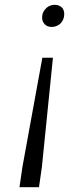

<svg xmlns="http://www.w3.org/2000/svg" viewBox="-20 -528 316 798"><path d="M174 -496Q189 -508 207 -508Q226 -508 238 -496Q247 -486 247 -469Q247 -445 229 -428Q213 -416 195 -416Q176 -416 165 -428Q155 -440 155 -455Q155 -479 174 -496ZM73 167 156 -288H200L154 167L142 250H61Z"/></svg>

Font: Arsenal SC
Style: Italic
Weight: 400
Italic angle: -9.10001°
Designer: Andrij Shevchenko
Foundry: Stairsfor
Version: Version 2.001; ttfautohint (v1.8.4.7-5d5b)